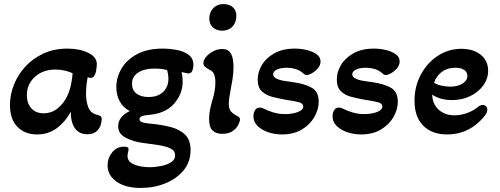

<svg xmlns="http://www.w3.org/2000/svg" viewBox="-20 -648 2459 944"><path d="M162 13Q102 13 65.5 -24.5Q29 -62 29 -132Q29 -182 48.5 -231.5Q68 -281 105 -321Q142 -361 194 -385Q246 -409 311 -409Q371 -409 413.5 -388.5Q456 -368 456 -333Q456 -324 454 -309.5Q452 -295 449 -286Q446 -278 440.5 -271.5Q435 -265 426 -265Q422 -265 411 -268Q407 -247 405 -227Q403 -207 403 -187Q403 -149 414.5 -119.5Q426 -90 460 -83Q469 -81 474.5 -77Q480 -73 480 -60Q480 -49 474.5 -32Q469 -15 453.5 -1.5Q438 12 409 12Q370 12 349 -16.5Q328 -45 328 -98Q301 -49 259.5 -18Q218 13 162 13ZM194 -91Q234 -91 264.5 -116Q295 -141 312 -179Q323 -203 329 -231.5Q335 -260 337 -288Q320 -296 298 -301Q276 -306 252 -306Q191 -306 151.5 -270Q112 -234 112 -180Q112 -140 134 -115.5Q156 -91 194 -91Z M672 276Q597 276 553 245Q509 214 509 165Q509 129 531.5 101Q554 73 591 73Q612 73 612 85Q612 92 609.5 101Q607 110 607 119Q607 147 639 160.5Q671 174 716 174Q744 174 773 168Q802 162 821.5 149.5Q841 137 841 116Q841 93 818 82Q795 71 760 65.5Q725 60 688.5 55.5Q652 51 626 41Q593 30 577 14Q561 -2 561 -27Q561 -74 618 -102Q585 -119 568.5 -150Q552 -181 552 -219Q552 -268 577.5 -311Q603 -354 653.5 -381.5Q704 -409 780 -409Q814 -409 849 -402.5Q884 -396 907.5 -378.5Q931 -361 931 -328Q931 -316 926 -301.5Q921 -287 907 -287Q901 -287 891 -289.5Q881 -292 873 -294Q875 -284 876.5 -272Q878 -260 878 -247Q878 -188 838 -140.5Q798 -93 721 -84Q693 -82 679.5 -77.5Q666 -73 666 -62Q666 -52 678 -47.5Q690 -43 709 -41Q770 -36 817 -24Q864 -12 890.5 14.5Q917 41 917 90Q917 147 883.5 188.5Q850 230 794 253Q738 276 672 276ZM710 -171Q756 -171 782 -196Q808 -221 808 -261Q808 -272 806 -283.5Q804 -295 802 -303Q786 -308 771 -309.5Q756 -311 742 -311Q689 -311 659 -291Q629 -271 629 -236Q629 -205 651 -188Q673 -171 710 -171Z M1071 -497Q1043 -498 1026 -514Q1009 -530 1009 -559Q1010 -590 1030 -609.5Q1050 -629 1081 -628Q1110 -627 1126.5 -611Q1143 -595 1142 -566Q1141 -536 1122 -516.5Q1103 -497 1071 -497ZM1072 10Q1042 10 1025 -6.5Q1008 -23 1008 -63Q1008 -86 1012.5 -108Q1017 -130 1023 -151Q1030 -173 1034.5 -196Q1039 -219 1039 -245Q1039 -263 1034 -279.5Q1029 -296 1012 -304Q999 -311 989.5 -318.5Q980 -326 980 -338Q980 -352 993 -368Q1006 -384 1027.5 -395.5Q1049 -407 1072 -407Q1097 -407 1108.5 -394Q1120 -381 1124 -361Q1128 -341 1128 -320Q1128 -288 1123 -257.5Q1118 -227 1113 -201Q1109 -182 1107 -166Q1105 -150 1105 -136Q1105 -111 1117 -98.5Q1129 -86 1151 -75Q1160 -70 1160 -60Q1160 -52 1152 -35Q1144 -18 1124.5 -4Q1105 10 1072 10Z M1367 13Q1330 13 1298 2Q1266 -9 1246 -29Q1226 -49 1226 -77Q1226 -92 1233.5 -105.5Q1241 -119 1258 -119Q1267 -119 1277 -114Q1295 -104 1323 -95.5Q1351 -87 1382 -87Q1417 -87 1444 -97Q1471 -107 1471 -125Q1471 -139 1450.5 -145Q1430 -151 1382 -158Q1349 -164 1318 -172Q1287 -180 1267 -199.5Q1247 -219 1247 -257Q1247 -294 1267.5 -328.5Q1288 -363 1329 -386Q1370 -409 1429 -409Q1460 -409 1489 -402Q1518 -395 1537 -381Q1556 -367 1556 -346Q1556 -328 1543.5 -313Q1531 -298 1514.5 -288.5Q1498 -279 1487 -279Q1479 -279 1468 -290Q1451 -304 1430.5 -309.5Q1410 -315 1390 -315Q1360 -315 1341.5 -306Q1323 -297 1323 -283Q1323 -270 1338.5 -262Q1354 -254 1377 -250.5Q1400 -247 1421 -244Q1479 -236 1513 -216.5Q1547 -197 1547 -148Q1547 -110 1525.5 -72.5Q1504 -35 1463.5 -11Q1423 13 1367 13Z M1756 13Q1719 13 1687 2Q1655 -9 1635 -29Q1615 -49 1615 -77Q1615 -92 1622.5 -105.5Q1630 -119 1647 -119Q1656 -119 1666 -114Q1684 -104 1712 -95.5Q1740 -87 1771 -87Q1806 -87 1833 -97Q1860 -107 1860 -125Q1860 -139 1839.5 -145Q1819 -151 1771 -158Q1738 -164 1707 -172Q1676 -180 1656 -199.5Q1636 -219 1636 -257Q1636 -294 1656.5 -328.5Q1677 -363 1718 -386Q1759 -409 1818 -409Q1849 -409 1878 -402Q1907 -395 1926 -381Q1945 -367 1945 -346Q1945 -328 1932.5 -313Q1920 -298 1903.5 -288.5Q1887 -279 1876 -279Q1868 -279 1857 -290Q1840 -304 1819.5 -309.5Q1799 -315 1779 -315Q1749 -315 1730.5 -306Q1712 -297 1712 -283Q1712 -270 1727.5 -262Q1743 -254 1766 -250.5Q1789 -247 1810 -244Q1868 -236 1902 -216.5Q1936 -197 1936 -148Q1936 -110 1914.5 -72.5Q1893 -35 1852.5 -11Q1812 13 1756 13Z M2179 13Q2103 13 2060.5 -30.5Q2018 -74 2018 -152Q2018 -223 2049 -281Q2080 -339 2132.5 -373.5Q2185 -408 2248 -408Q2308 -408 2344 -378.5Q2380 -349 2380 -300Q2380 -261 2356 -228Q2332 -195 2292 -175.5Q2252 -156 2203 -156Q2143 -156 2105 -183Q2106 -137 2136.5 -109Q2167 -81 2215 -81Q2244 -81 2274.5 -91.5Q2305 -102 2327 -120Q2341 -132 2353 -132Q2363 -132 2369.5 -125.5Q2376 -119 2376 -109Q2376 -87 2338 -51Q2271 13 2179 13ZM2194 -222Q2230 -222 2254 -237Q2278 -252 2278 -275Q2278 -294 2262 -304.5Q2246 -315 2218 -315Q2181 -315 2153.5 -295.5Q2126 -276 2114 -241Q2128 -232 2150 -227Q2172 -222 2194 -222Z"/></svg>

Font: Akaya Kanadaka
Style: Regular
Weight: 400
Designer: Vaishnavi Murthy Yerkadithaya, Juan Luis Blanco Aristondo
Version: Version 1.002; ttfautohint (v1.8.3)